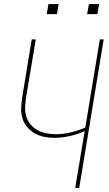

<svg xmlns="http://www.w3.org/2000/svg" viewBox="-20 -930 540 950"><path d="M352 0 399 -281Q362 -265 324 -256.5Q286 -248 249 -248Q222 -248 196 -253.5Q170 -259 148.5 -272Q127 -285 111.5 -305Q96 -325 89.5 -350Q83 -375 85 -402Q87 -429 91 -456L137 -735H157L110 -454Q106 -429 104.5 -404.5Q103 -380 109 -357.5Q115 -335 129.5 -316.5Q144 -298 163.5 -287Q183 -276 206.5 -271Q230 -266 255 -266Q291 -266 328.5 -274.5Q366 -283 402 -299L474 -735H493L372 0ZM411 -860 420 -910H470L462 -860ZM211 -860 220 -910H270L262 -860Z"/></svg>

Font: Iosevka SS04 Thin
Style: Italic
Weight: 100
Italic angle: -9°
Monospace: yes
Designer: Belleve Invis
Foundry: Belleve Invis
Version: Version 19.0.0; ttfautohint (v1.8.4)